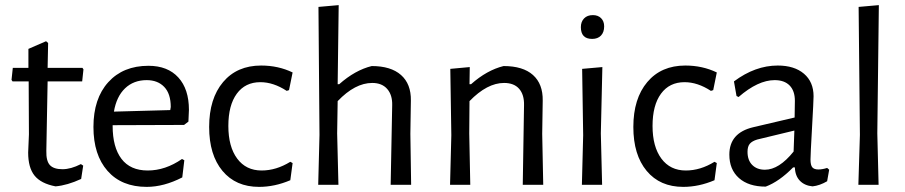

<svg xmlns="http://www.w3.org/2000/svg" viewBox="-20 -722 3536 750"><path d="M296 -81C270 -67.7 246 -61 224 -61C201.3 -61 185 -66.3 175 -77C165 -87.7 160.3 -106.3 161 -133L166 -404H301L306 -451L302 -457H166L168 -554L160 -561L91 -531V-457H30L25 -410L29 -404H92L93 -197L90 -126C90 -86.7 98.3 -56.7 115 -36C131.7 -15.3 159 -1.3 197 6C227.7 3.3 261 -6.3 297 -23L305 -75Z M420 -230V-233L699 -234L716 -247L718 -293C718 -347 704.2 -389.2 676.5 -419.5C648.8 -449.8 610 -465 560 -465C494 -465 441.7 -443.7 403 -401C364.3 -358.3 345 -300 345 -226C345 -153.3 363.3 -96.2 400 -54.5C436.7 -12.8 487.7 8 553 8C597.7 8 644 -4.3 692 -29L700 -96L691 -101C647.7 -71 603 -56 557 -56C511.7 -56 477.5 -71.2 454.5 -101.5C431.5 -131.8 420 -174.7 420 -230ZM468.5 -377C490.8 -398.3 519 -409 553 -409C581.7 -409 604.5 -400.2 621.5 -382.5C638.5 -364.8 647 -338.7 647 -304L645 -292L425 -286C431.7 -325.3 446.2 -355.7 468.5 -377Z M1123 -439C1085.7 -457 1044.7 -466 1000 -466C937.3 -466 887.8 -444.5 851.5 -401.5C815.2 -358.5 797 -300 797 -226C797 -153.3 814.3 -96.2 849 -54.5C883.7 -12.8 931.3 8 992 8C1032.7 8 1073.3 -0.7 1114 -18L1123 -85L1114 -90C1077.3 -67.3 1040 -56 1002 -56C961.3 -56 929.5 -71.5 906.5 -102.5C883.5 -133.5 872 -176 872 -230C872 -284 883 -326 905 -356C927 -386 957.7 -401 997 -401C1031 -401 1065.3 -389.7 1100 -367L1109 -370Z M1492.5 -374.5C1506.2 -358.8 1512.7 -337.7 1512 -311L1506 0H1586L1583 -199L1585 -329C1585.7 -372.3 1572.8 -405.7 1546.5 -429C1520.2 -452.3 1482 -464 1432 -464C1388.7 -453.3 1346.3 -429.7 1305 -393H1299L1303 -702L1224 -695L1228 -195L1223 0H1302L1297 -201L1299 -327C1344.3 -374.3 1389.3 -398 1434 -398C1459.3 -398 1478.8 -390.2 1492.5 -374.5Z M2008 -375C2021.3 -359.7 2027.7 -338.3 2027 -311L2022 0H2102L2098 -199L2100 -329C2100.7 -372.3 2088 -405.7 2062 -429C2036 -452.3 1997.7 -464 1947 -464C1903.7 -453.3 1861.3 -429.7 1820 -393H1814L1815 -460L1739 -453L1743 -194L1738 0H1817L1813 -201L1814 -327C1860 -374.3 1905 -398 1949 -398C1975 -398 1994.7 -390.3 2008 -375Z M2328 -651C2320 -659 2309.3 -663 2296 -663C2281.3 -663 2269.8 -658.7 2261.5 -650C2253.2 -641.3 2249 -630 2249 -616C2249 -585.3 2263.7 -570 2293 -570C2307.7 -570 2319.2 -574.3 2327.5 -583C2335.8 -591.7 2340 -603.7 2340 -619C2340 -632.3 2336 -643 2328 -651ZM2332 0 2327 -201 2333 -460 2254 -453 2258 -194 2253 0Z M2780 -439C2742.7 -457 2701.7 -466 2657 -466C2594.3 -466 2544.8 -444.5 2508.5 -401.5C2472.2 -358.5 2454 -300 2454 -226C2454 -153.3 2471.3 -96.2 2506 -54.5C2540.7 -12.8 2588.3 8 2649 8C2689.7 8 2730.3 -0.7 2771 -18L2780 -85L2771 -90C2734.3 -67.3 2697 -56 2659 -56C2618.3 -56 2586.5 -71.5 2563.5 -102.5C2540.5 -133.5 2529 -176 2529 -230C2529 -284 2540 -326 2562 -356C2584 -386 2614.7 -401 2654 -401C2688 -401 2722.3 -389.7 2757 -367L2766 -370Z M3120.5 -434C3095.5 -455.3 3061.3 -466 3018 -466C2959.3 -466 2902.3 -445.3 2847 -404L2857 -347L2865 -343C2915.7 -387 2962.7 -409 3006 -409C3031.3 -409 3050.8 -402 3064.5 -388C3078.2 -374 3085 -354 3085 -328L3084 -263L2922 -225C2860 -210.3 2829 -174.7 2829 -118C2829 -79.3 2841.5 -48.8 2866.5 -26.5C2891.5 -4.2 2926.3 7 2971 7C3006.3 -6.3 3042 -31.3 3078 -68H3085C3085.7 -46 3092.2 -28.7 3104.5 -16C3116.8 -3.3 3133.3 4 3154 6C3172.7 4 3191.7 -2.7 3211 -14L3219 -59L3211 -66C3198.3 -62 3187 -60 3177 -60C3165.7 -60 3157.7 -62.8 3153 -68.5C3148.3 -74.2 3146 -84.3 3146 -99C3146 -111 3148 -152.3 3152 -223C3156 -293.7 3158 -334.7 3158 -346C3158 -383.3 3145.5 -412.7 3120.5 -434ZM2909 -160.5C2915 -167.5 2924.7 -173 2938 -177L3083 -212L3080 -130C3042 -82.7 3004.7 -59 2968 -59C2947.3 -59 2930.8 -65.2 2918.5 -77.5C2906.2 -89.8 2900 -107 2900 -129C2900 -143 2903 -153.5 2909 -160.5Z M3412 0 3407 -201 3413 -702 3334 -695 3339 -195 3333 0Z"/></svg>

Font: Alegreya Sans
Style: Regular
Weight: 400
Designer: Juan Pablo del Peral
Foundry: Huerta Tipografica
Version: Version 1.000;PS 001.000;hotconv 1.0.70;makeotf.lib2.5.58329